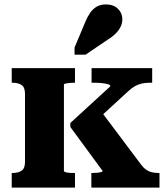

<svg xmlns="http://www.w3.org/2000/svg" viewBox="-20 -848 758 868"><path d="M93 -116V-424Q93 -453 78 -463.5Q63 -474 36 -474H33V-540H319V-474H314Q306 -474 295 -473Q284 -472 276.5 -470.5Q269 -469 269 -465V-75Q269 -72 276.5 -69.5Q284 -67 295 -66.5Q306 -66 314 -66H319V0H33V-66H36Q63 -66 78 -76.5Q93 -87 93 -116ZM701 0H393V-66H398Q408 -66 418.5 -67Q429 -68 436.5 -70Q444 -72 444 -75L298 -274V-292L479 -458Q479 -464 467 -467.5Q455 -471 438 -472.5Q421 -474 405 -474H394V-540H668V-474H657Q636 -474 619.5 -470Q603 -466 588.5 -457.5Q574 -449 559 -435L385 -275L424 -362L620 -101Q631 -87 642.5 -79.5Q654 -72 667.5 -69Q681 -66 696 -66H701ZM364 -745Q374 -770 386.5 -788.5Q399 -807 416.5 -817.5Q434 -828 459 -828Q493 -828 513 -808.5Q533 -789 533 -761Q533 -742 524.5 -725.5Q516 -709 501 -694.5Q486 -680 466 -668L367 -601H317V-633Z"/></svg>

Font: Roboto Serif
Style: Bold
Weight: 700
Designer: Greg Gazdowicz
Foundry: Commercial Type
Version: Version 1.008